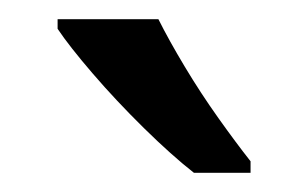

<svg xmlns="http://www.w3.org/2000/svg" viewBox="-20 -786 321 200"><path d="M145 -766Q156 -744 172.5 -716.5Q189 -689 207.5 -663Q226 -637 241 -618V-606H182Q159 -624 130 -652.5Q101 -681 76.5 -709.5Q52 -738 40 -756V-766Z"/></svg>

Font: Noto Sans Elymaic
Style: Regular
Weight: 400
Designer: Morgane Pierson
Foundry: Google LLC
Version: Version 1.002; ttfautohint (v1.8.4.7-5d5b)